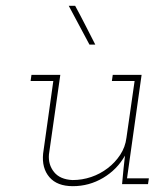

<svg xmlns="http://www.w3.org/2000/svg" viewBox="-20 -632 563 659"><path d="M399 0H488L491 -20H416L466 -375H367L364 -354H442L414 -159Q410 -127 392.5 -100.5Q375 -74 350 -55Q324 -35 293 -24.5Q262 -14 229 -14Q186 -16 165.5 -41.5Q145 -67 148 -102L187 -375H88L85 -354H163L128 -105Q123 -55 149.5 -24Q176 7 230 7Q286 7 334 -21.5Q382 -50 409 -98L404 -53ZM238 -612H216Q234 -579 251.5 -545.5Q269 -512 287 -479H307Q290 -512 273 -545.5Q256 -579 238 -612Z"/></svg>

Font: Josefin Slab ExtraLight
Style: Italic
Weight: 250
Italic angle: -12°
Designer: Santiago Orozco
Foundry: Typemade
Version: Version 2.100